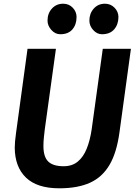

<svg xmlns="http://www.w3.org/2000/svg" viewBox="-20 -1011 734 1039"><path d="M300.7 8Q180.9 8 120.7 -49.8Q60.5 -107.6 59.8 -211.8Q59.8 -227.4 61.5 -246.7Q63.3 -266 66.8 -291.5L129 -747H282.7L222.4 -311.5Q220.1 -289.9 217.5 -267.5Q215 -245.2 215 -220.9Q215 -162.1 241.2 -136.7Q267.4 -111.4 324.4 -111.4Q370.4 -111.4 400.9 -136.6Q431.4 -161.8 449.4 -206.8Q467.4 -251.7 476.1 -311.1L536.2 -747H688.5L626.6 -295.5Q619.1 -240.5 605.7 -196.4Q592.4 -152.3 573 -119.4Q534 -52.6 467.3 -22.3Q400.6 8 300.7 8ZM306 -825.7Q278.8 -825.7 258 -848.8Q237.2 -872 237.2 -899.5Q237.2 -938.8 261.2 -964.9Q285.1 -990.9 321.7 -990.9Q352.9 -990.9 373.6 -969.3Q394.3 -947.6 394.3 -919.1Q394.3 -878.3 371.9 -852Q349.5 -825.7 306 -825.7ZM531.8 -825.7Q504.9 -825.7 484.3 -848.5Q463.7 -871.3 463.7 -899.5Q463.7 -938.1 487.3 -964.5Q511 -990.9 547.5 -990.9Q578.8 -990.9 599.8 -969.3Q620.9 -947.6 620.9 -919.1Q620.9 -879 598 -852.3Q575 -825.7 531.8 -825.7Z"/></svg>

Font: Merriweather Sans Variable Regular
Style: Italic
Weight: 300
Italic angle: -8°
Designer: Eben Sorkin
Foundry: Eben Sorkin
Version: Version 2.001